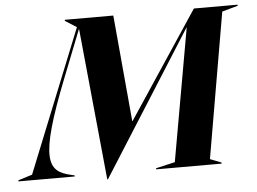

<svg xmlns="http://www.w3.org/2000/svg" viewBox="-116 -778 1164 871"><g transform="rotate(-5 466.0 -343.0)"><path d="M-64 0H192V-5L175 -9C70 -33 42 -89 183 -446L269 -664H270L338 26H341L756 -629H757L650 -25L563 -5V0H861V-5L810 -25L924 -687L996 -707V-712H797L475 -227H474L430 -712H209V-707L261 -674L0 -25L-64 -5Z"/></g></svg>

Font: Nyght Serif Bold Italic
Style: Regular
Weight: 700
Italic angle: -16°
Designer: Maksym Kobuzan
Version: Version 0.410;Glyphs 3.1.2 (3151)